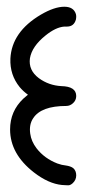

<svg xmlns="http://www.w3.org/2000/svg" viewBox="-20 -557 274 567"><path d="M204.1 -499Q198.2 -478.5 177.7 -478.5H169.9Q144.5 -476.6 114.3 -452.1Q74.2 -419.9 68.4 -384.8Q63.5 -349.6 94.7 -326.2Q124 -304.7 161.1 -302.7Q205.1 -301.8 205.1 -273.4Q205.1 -260.7 195.3 -252Q186.5 -244.1 175.8 -244.1Q175.8 -244.1 175.8 -244.1Q101.6 -244.1 78.1 -208Q65.4 -189.5 69.3 -162.1Q72.3 -139.6 87.9 -119.1Q111.3 -88.9 149.4 -74.2Q163.1 -69.3 173.8 -68.4Q188.5 -66.4 196.3 -60.5Q205.1 -52.7 205.1 -39.1Q205.1 -25.4 194.3 -15.6Q186.5 -8.8 179.7 -9.8L163.1 -10.7Q123 -14.6 80.1 -47.9Q9.8 -102.5 9.8 -174.8Q9.8 -228.5 48.8 -265.6Q48.8 -265.6 62.5 -277.3Q48.8 -287.1 38.1 -299.8Q8.8 -335.9 10.7 -383.8Q14.6 -462.9 100.6 -513.7Q140.6 -537.1 169.9 -537.1Q197.3 -537.1 204.1 -515.6Q205.1 -511.7 205.1 -507.8Q205.1 -503.9 204.1 -499Z"/></svg>

Font: otype
Style: Regular
Weight: 400
Designer: ironsmith
Version: 4